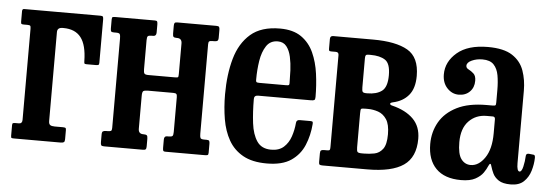

<svg xmlns="http://www.w3.org/2000/svg" viewBox="-41 -645 2202 769"><g transform="rotate(5 1059.5 -260.5)"><path d="M47 -458H33.5Q26 -458 23.8 -459.8Q21.5 -461.5 21.5 -469V-510.5Q21.5 -520 29 -520H336Q344 -520 346 -517Q348 -514 348 -505.5V-331.5Q348 -324.5 344.8 -323Q341.5 -321.5 334 -321.5H297.5Q290 -321.5 288.8 -324Q287.5 -326.5 287.5 -333.5Q286.5 -398 263.2 -428Q240 -458 192.5 -458H189.5Q168 -458 168 -439.5V-82Q168 -70 173.8 -66Q179.5 -62 192 -62H224Q231.5 -62 234.8 -60.5Q238 -59 238 -52V-15Q238 -5.5 234.2 -2.8Q230.5 0 221.5 0H34Q26.5 0 24 -1.2Q21.5 -2.5 21.5 -10V-53Q21.5 -59.5 24.8 -60.8Q28 -62 35 -62H48Q61.5 -62 61.5 -77V-443Q61.5 -453 59 -455.5Q56.5 -458 47 -458Z M775.5 -84.5Q775.5 -71.5 778 -66.8Q780.5 -62 793.5 -62H802.5Q811 -62 813.2 -58.8Q815.5 -55.5 815.5 -47V-11Q815.5 -3 812 -1.5Q808.5 0 800 0H643Q635 0 633.5 -3.8Q632 -7.5 632 -15.5V-47.5Q632 -62 643.5 -62H650.5Q661.5 -62 665.2 -65.2Q669 -68.5 669 -81.5V-222Q669 -231 666 -234.2Q663 -237.5 653.5 -237.5H553Q538 -237.5 533.2 -234Q528.5 -230.5 528.5 -214.5V-82.5Q528.5 -62 548 -62H549.5Q559 -62 562.5 -59Q566 -56 566 -45V-15Q566 -6 563.2 -3Q560.5 0 552 0H396Q387 0 384.5 -3.2Q382 -6.5 382 -16V-46Q382 -56.5 386 -59.2Q390 -62 400 -62H405Q414.5 -62 418.2 -64.2Q422 -66.5 422 -76V-435.5Q422 -448.5 419.5 -453.2Q417 -458 404 -458H395Q386.5 -458 384.2 -461.2Q382 -464.5 382 -473V-509Q382 -517.5 385.5 -518.8Q389 -520 397.5 -520H555Q562.5 -520 564.2 -516.5Q566 -513 566 -504.5V-472.5Q566 -458 553.5 -458H547Q536 -458 532.2 -454.8Q528.5 -451.5 528.5 -438.5V-321.5Q528.5 -309 531.8 -304.5Q535 -300 548.5 -300H654Q665 -300 667 -302Q669 -304 669 -315V-437.5Q669 -458 649.5 -458H648Q638.5 -458 635.2 -461Q632 -464 632 -475V-505Q632 -514 634.5 -517Q637 -520 646 -520H801.5Q810.5 -520 813 -516.8Q815.5 -513.5 815.5 -504V-474Q815.5 -463.5 811.5 -460.8Q807.5 -458 797.5 -458H792.5Q783 -458 779.2 -455.8Q775.5 -453.5 775.5 -444Z M860.5 -250Q860.5 -330 878.5 -393.8Q896.5 -457.5 939.2 -494.5Q982 -531.5 1057 -531.5Q1110 -531.5 1142.8 -508.8Q1175.5 -486 1192.8 -448Q1210 -410 1216.2 -364Q1222.5 -318 1222.5 -271Q1222.5 -261 1219 -258.5Q1215.5 -256 1204.5 -256H993Q977 -256 977 -241.5Q977 -189 982.5 -144.2Q988 -99.5 1006.5 -72.2Q1025 -45 1063.5 -45Q1095.5 -45 1114.2 -62Q1133 -79 1142 -105.5Q1151 -132 1153.5 -161Q1154.5 -173 1167.5 -173H1210Q1218 -173 1219.5 -170.5Q1221 -168 1220.5 -162Q1217 -116 1200.5 -76.5Q1184 -37 1148.5 -12.8Q1113 11.5 1050.5 11.5Q992 11.5 954.8 -9.5Q917.5 -30.5 897 -66.8Q876.5 -103 868.5 -150.2Q860.5 -197.5 860.5 -250ZM993 -307.5H1099.5Q1109.5 -307.5 1111.8 -309Q1114 -310.5 1114 -316.5Q1114 -340.5 1112.8 -368.8Q1111.5 -397 1106 -422.2Q1100.5 -447.5 1088 -463.5Q1075.5 -479.5 1053 -479.5Q1022.5 -479.5 1006.8 -455.5Q991 -431.5 985.2 -395Q979.5 -358.5 979.5 -321Q979 -313 981.2 -310.2Q983.5 -307.5 993 -307.5Z M1287.5 -458H1270Q1262.5 -458 1261 -460.2Q1259.5 -462.5 1259.5 -470V-507Q1259.5 -520 1271.5 -520H1432Q1524 -520 1571.5 -492.5Q1619 -465 1619 -390Q1619 -340 1596 -312.5Q1573 -285 1533 -276.5Q1522 -274 1522.5 -269.5Q1523 -265 1532 -263Q1586.5 -249.5 1616.8 -219.2Q1647 -189 1647 -139.5Q1647 -65.5 1599.8 -32.8Q1552.5 0 1454 0H1275Q1266 0 1262.8 -2Q1259.5 -4 1259.5 -12V-47Q1259.5 -57 1263.2 -59.5Q1267 -62 1276 -62H1288Q1296 -62 1297.8 -65Q1299.5 -68 1299.5 -76V-446Q1299.5 -458 1287.5 -458ZM1406 -442V-325.5Q1406 -312 1409 -307.8Q1412 -303.5 1424.5 -303.5H1428Q1465 -303.5 1486.2 -319.5Q1507.5 -335.5 1507.5 -383Q1507.5 -430.5 1486.2 -444.2Q1465 -458 1428 -458H1420Q1411 -458 1408.5 -454.8Q1406 -451.5 1406 -442ZM1406 -220.5V-84.5Q1406 -70 1409.5 -66Q1413 -62 1427 -62H1436Q1456.5 -62 1477 -66Q1497.5 -70 1511 -88Q1524.5 -106 1524.5 -147Q1524.5 -187 1511 -207.2Q1497.5 -227.5 1477 -234.5Q1456.5 -241.5 1436 -241.5H1423.5Q1410 -241.5 1408 -238.5Q1406 -235.5 1406 -220.5Z M1696.5 -123.5Q1696.5 -172 1719.2 -211.8Q1742 -251.5 1788.8 -275Q1835.5 -298.5 1908.5 -298.5H1932.5Q1941 -298.5 1943.2 -300.5Q1945.5 -302.5 1945.5 -311.5V-362Q1945.5 -394.5 1940.8 -421Q1936 -447.5 1921.2 -463.2Q1906.5 -479 1875.5 -479Q1852 -479 1832.8 -470.2Q1813.5 -461.5 1813.5 -448Q1813.5 -439 1823.8 -434Q1834 -429 1844 -420Q1854 -411 1854 -391Q1854 -364 1837 -347Q1820 -330 1792.5 -330Q1766 -330 1746.2 -351Q1726.5 -372 1726.5 -406Q1726.5 -457 1769.8 -493.8Q1813 -530.5 1893.5 -530.5Q1957.5 -530.5 1991.5 -508.2Q2025.5 -486 2038.5 -449Q2051.5 -412 2051.5 -368.5V-77.5Q2051.5 -44.5 2062.5 -44.5Q2071 -44.5 2076 -65.8Q2081 -87 2082 -110Q2083 -120 2095.5 -118.5L2113 -116.5Q2119 -116 2119 -104.5Q2118.5 -78.5 2110.5 -52Q2102.5 -25.5 2083.8 -7.8Q2065 10 2031.5 10H2031Q1999.5 10 1983 -1Q1966.5 -12 1959.2 -27.2Q1952 -42.5 1948.5 -55Q1944 -75 1935.5 -55Q1931 -43.5 1920.5 -28.2Q1910 -13 1889 -1.5Q1868 10 1831.5 10Q1765.5 10 1731 -25Q1696.5 -60 1696.5 -123.5ZM1812 -141Q1812 -93 1826.8 -73.2Q1841.5 -53.5 1865 -53.5Q1897 -53.5 1921.5 -89Q1946 -124.5 1946 -188V-244.5Q1946 -255 1936.5 -255H1912Q1868.5 -255 1840.2 -225.5Q1812 -196 1812 -141Z"/></g></svg>

Font: Besley* Condensed Medium
Style: Regular
Weight: 500
Width: 3
Designer: Owen Earl
Foundry: indestructible type*
Version: Version 3.000; ttfautohint (v1.8.3)